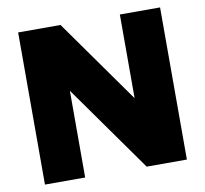

<svg xmlns="http://www.w3.org/2000/svg" viewBox="-78 -785 929 870"><g transform="rotate(-10 386.5 -350.0)"><path d="M60 0V-700H255L528 -315V-700H713V0H528L245 -399V0Z"/></g></svg>

Font: Figtree Black
Style: Regular
Weight: 900
Designer: Erik Kennedy
Foundry: Erik Kennedy
Version: Version 2.001;gftools[0.9.30]